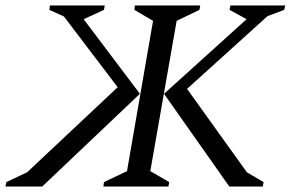

<svg xmlns="http://www.w3.org/2000/svg" viewBox="-41 -680 1066 700"><path d="M336 0 338 -16 422 -56 517 -604 449 -644 451 -660H689L686 -644L603 -604L507 -56L576 -16L573 0ZM795 0 557 -338 858 -610 796 -644 799 -660H999L995 -644L934 -621L641 -356L859 -52L920 -16L917 0ZM113 0H-21L-18 -16L58 -52L388 -362L192 -620L139 -644L141 -660H341L338 -644L264 -610L469 -338Z"/></svg>

Font: Spectral SC
Style: Italic
Weight: 400
Italic angle: -10°
Designer: Jean-Baptiste Levee
Foundry: Production Type
Version: Version 2.001